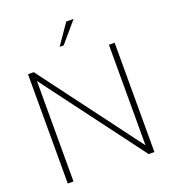

<svg xmlns="http://www.w3.org/2000/svg" viewBox="-156 -993 979 1106"><g transform="rotate(-20 333.5 -440.0)"><path d="M68 -670V0H103V-616L564 0H599V-670H564V-54L103 -670ZM293 -756H318L424 -880H379Z"/></g></svg>

Font: LT Wave Alt Thin
Style: Regular
Weight: 100
Designer: Daniel Lyons
Version: Version 2.5 (Glyphs App)